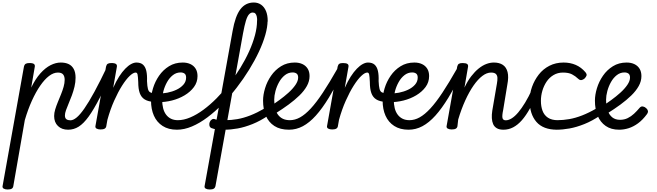

<svg xmlns="http://www.w3.org/2000/svg" viewBox="-49 -1018 5239 1532"><path d="M11 494Q-7 494 -19.5 487Q-32 480 -28 464L142 -486Q146 -503 156 -509Q166 -515 186 -515Q213 -515 222.5 -507Q232 -499 228 -482L200 -319Q234 -389 273.5 -433Q313 -477 354.5 -498Q396 -519 436 -519Q472 -519 498 -507Q524 -495 539 -468Q554 -441 554 -398Q554 -362 545.5 -326.5Q537 -291 524.5 -257Q512 -223 499 -193Q486 -163 477.5 -138.5Q469 -114 469 -97Q469 -75 481 -66.5Q493 -58 513 -58Q527 -58 533.5 -46.5Q540 -35 538.5 -20.5Q537 -6 526 5.5Q515 17 494 17Q444 17 413.5 -12.5Q383 -42 383 -92Q383 -117 391.5 -145Q400 -173 412.5 -203.5Q425 -234 437.5 -264.5Q450 -295 458.5 -325Q467 -355 467 -381Q467 -409 454.5 -424Q442 -439 413 -439Q378 -439 342.5 -412Q307 -385 272 -334.5Q237 -284 205.5 -214.5Q174 -145 149 -60L57 468Q55 481 44.5 487.5Q34 494 11 494Z M495 17Q481 17 474 5.5Q467 -6 468.5 -20.5Q470 -35 481 -46.5Q492 -58 513 -58Q535 -58 562 -80Q589 -102 624 -152Q659 -202 704.5 -285.5Q750 -369 809 -493Q816 -506 830 -506Q844 -506 854 -496.5Q864 -487 858 -474Q796 -333 747.5 -238.5Q699 -144 658.5 -88Q618 -32 579 -7.5Q540 17 495 17Z M753 15Q734 15 721.5 8Q709 1 713 -15L797 -486Q801 -503 810.5 -509Q820 -515 840 -515Q867 -515 877 -507Q887 -499 883 -482L854 -317Q877 -369 901.5 -407Q926 -445 950.5 -470Q975 -495 997.5 -507Q1020 -519 1039 -519Q1058 -519 1066 -507Q1074 -495 1073 -479Q1072 -463 1062 -451Q1052 -439 1033 -439Q1014 -439 985.5 -412Q957 -385 925 -334.5Q893 -284 862 -214.5Q831 -145 808 -62L799 -11Q797 2 786 8.5Q775 15 753 15Z M1177 -205Q1132 -208 1105 -225Q1078 -242 1066 -275.5Q1054 -309 1054 -364Q1052 -409 1048.5 -424Q1045 -439 1034 -439Q1015 -439 1006.5 -451Q998 -463 999 -479Q1000 -495 1010 -507Q1020 -519 1039 -519Q1073 -519 1092 -502Q1111 -485 1118.5 -452Q1126 -419 1124 -371Q1126 -328 1131.5 -308Q1137 -288 1149.5 -281.5Q1162 -275 1182 -272Q1201 -270 1209.5 -259Q1218 -248 1216 -235Q1214 -222 1204.5 -213Q1195 -204 1177 -205Z M1216 -273Q1248 -271 1286.5 -278.5Q1325 -286 1359 -302Q1393 -318 1414.5 -342.5Q1436 -367 1436 -399Q1436 -422 1423.5 -431Q1411 -440 1392 -440Q1358 -440 1330.5 -418.5Q1303 -397 1284 -363Q1265 -329 1255 -291.5Q1245 -254 1245 -223Q1245 -185 1252.5 -155Q1260 -125 1276 -103.5Q1292 -82 1315.5 -70.5Q1339 -59 1371 -59Q1385 -59 1391 -47.5Q1397 -36 1396 -21Q1395 -6 1386.5 5.5Q1378 17 1363 17Q1295 17 1248.5 -13Q1202 -43 1179 -95Q1156 -147 1156 -215Q1156 -261 1172 -314Q1188 -367 1220 -413.5Q1252 -460 1299.5 -489.5Q1347 -519 1409 -519Q1444 -519 1470.5 -506.5Q1497 -494 1512 -470Q1527 -446 1527 -411Q1527 -362 1498.5 -323.5Q1470 -285 1424 -257.5Q1378 -230 1322.5 -216Q1267 -202 1213 -203Z M1363 17Q1344 17 1336 5.5Q1328 -6 1329 -21Q1330 -36 1340.5 -47.5Q1351 -59 1370 -59Q1417 -59 1469 -81Q1521 -103 1574.5 -142.5Q1628 -182 1680 -234.5Q1732 -287 1780 -348.5Q1828 -410 1868.5 -476Q1909 -542 1939 -608.5Q1969 -675 1985.5 -737Q2002 -799 2002 -852Q2002 -869 2014.5 -877.5Q2027 -886 2044 -886Q2061 -886 2073.5 -877.5Q2086 -869 2086 -852Q2086 -803 2068 -739.5Q2050 -676 2017 -605.5Q1984 -535 1939 -462Q1894 -389 1840 -319Q1786 -249 1727 -188.5Q1668 -128 1606 -81.5Q1544 -35 1482.5 -9Q1421 17 1363 17Z M1624 494Q1605 494 1592.5 487Q1580 480 1584 464L1807 -771Q1828 -890 1869 -944Q1910 -998 1976 -998Q2010 -998 2035 -980Q2060 -962 2073.5 -929.5Q2087 -897 2087 -852Q2087 -833 2074.5 -824Q2062 -815 2045 -815Q2028 -815 2015.5 -824Q2003 -833 2003 -852Q2003 -873 1999.5 -887.5Q1996 -902 1988.5 -910Q1981 -918 1967 -918Q1951 -918 1937.5 -903Q1924 -888 1913 -852Q1902 -816 1890 -751L1670 468Q1667 481 1656.5 487.5Q1646 494 1624 494ZM1739 17Q1709 17 1683.5 14.5Q1658 12 1638 4Q1625 -2 1622 -16Q1619 -30 1624.5 -44Q1630 -58 1642.5 -65.5Q1655 -73 1671 -65Q1681 -61 1701.5 -60Q1722 -59 1747 -59Q1766 -59 1774 -47.5Q1782 -36 1780.5 -21Q1779 -6 1768.5 5.5Q1758 17 1739 17Z M1743 17Q1734 17 1730 5.5Q1726 -6 1726.5 -21Q1727 -36 1733 -47.5Q1739 -59 1749 -59Q1796 -59 1845 -67.5Q1894 -76 1948 -97Q2002 -118 2064 -154Q2070 -158 2078 -151.5Q2086 -145 2092 -134.5Q2098 -124 2099.5 -113Q2101 -102 2093 -97Q2028 -53 1965.5 -28Q1903 -3 1847.5 7Q1792 17 1743 17Z M2111 -171Q2142 -192 2180 -219.5Q2218 -247 2252.5 -278Q2287 -309 2308.5 -340.5Q2330 -372 2330 -399Q2330 -422 2317.5 -431Q2305 -440 2286 -440Q2252 -440 2224.5 -418.5Q2197 -397 2178 -363Q2159 -329 2149 -291.5Q2139 -254 2139 -223Q2139 -185 2146 -155Q2153 -125 2168.5 -103.5Q2184 -82 2207.5 -70.5Q2231 -59 2265 -59Q2279 -59 2285 -47.5Q2291 -36 2290 -21Q2289 -6 2280.5 5.5Q2272 17 2257 17Q2186 17 2140 -13Q2094 -43 2072 -95Q2050 -147 2050 -215Q2050 -261 2066 -314Q2082 -367 2114 -413.5Q2146 -460 2193.5 -489.5Q2241 -519 2303 -519Q2338 -519 2364.5 -506.5Q2391 -494 2406 -470Q2421 -446 2421 -411Q2421 -370 2399.5 -331.5Q2378 -293 2340 -256Q2302 -219 2253.5 -183.5Q2205 -148 2149 -113Z M2257 17Q2247 17 2243 5.5Q2239 -6 2240 -21Q2241 -36 2247 -47.5Q2253 -59 2264 -59Q2305 -59 2345.5 -81.5Q2386 -104 2430.5 -152Q2475 -200 2527 -278.5Q2579 -357 2642 -468Q2647 -478 2660 -475Q2673 -472 2683 -463Q2693 -454 2689 -444Q2628 -326 2575 -239Q2522 -152 2471 -95.5Q2420 -39 2367.5 -11Q2315 17 2257 17Z M2601 15Q2582 15 2569.5 8Q2557 1 2561 -15L2645 -486Q2649 -503 2658.5 -509Q2668 -515 2688 -515Q2715 -515 2725 -507Q2735 -499 2731 -482L2702 -317Q2725 -369 2749.5 -407Q2774 -445 2798.5 -470Q2823 -495 2845.5 -507Q2868 -519 2887 -519Q2906 -519 2914 -507Q2922 -495 2921 -479Q2920 -463 2910 -451Q2900 -439 2881 -439Q2862 -439 2833.5 -412Q2805 -385 2773 -334.5Q2741 -284 2710 -214.5Q2679 -145 2656 -62L2647 -11Q2645 2 2634 8.5Q2623 15 2601 15Z M3025 -205Q2980 -208 2953 -225Q2926 -242 2914 -275.5Q2902 -309 2902 -364Q2900 -409 2896.5 -424Q2893 -439 2882 -439Q2863 -439 2854.5 -451Q2846 -463 2847 -479Q2848 -495 2858 -507Q2868 -519 2887 -519Q2921 -519 2940 -502Q2959 -485 2966.5 -452Q2974 -419 2972 -371Q2974 -328 2979.5 -308Q2985 -288 2997.5 -281.5Q3010 -275 3030 -272Q3049 -270 3057.5 -259Q3066 -248 3064 -235Q3062 -222 3052.5 -213Q3043 -204 3025 -205Z M3064 -273Q3096 -271 3134.5 -278.5Q3173 -286 3207 -302Q3241 -318 3262.5 -342.5Q3284 -367 3284 -399Q3284 -422 3271.5 -431Q3259 -440 3240 -440Q3206 -440 3178.5 -418.5Q3151 -397 3132 -363Q3113 -329 3103 -291.5Q3093 -254 3093 -223Q3093 -185 3100.5 -155Q3108 -125 3124 -103.5Q3140 -82 3163.5 -70.5Q3187 -59 3219 -59Q3233 -59 3239 -47.5Q3245 -36 3244 -21Q3243 -6 3234.5 5.5Q3226 17 3211 17Q3143 17 3096.5 -13Q3050 -43 3027 -95Q3004 -147 3004 -215Q3004 -261 3020 -314Q3036 -367 3068 -413.5Q3100 -460 3147.5 -489.5Q3195 -519 3257 -519Q3292 -519 3318.5 -506.5Q3345 -494 3360 -470Q3375 -446 3375 -411Q3375 -362 3346.5 -323.5Q3318 -285 3272 -257.5Q3226 -230 3170.5 -216Q3115 -202 3061 -203Z M3211 17Q3201 17 3197 5.5Q3193 -6 3194 -21Q3195 -36 3201 -47.5Q3207 -59 3218 -59Q3259 -59 3299.5 -81.5Q3340 -104 3384.5 -152Q3429 -200 3481 -278.5Q3533 -357 3596 -468Q3601 -478 3614 -475Q3627 -472 3637 -463Q3647 -454 3643 -444Q3582 -326 3529 -239Q3476 -152 3425 -95.5Q3374 -39 3321.5 -11Q3269 17 3211 17Z M3968 17Q3935 17 3915 5Q3895 -7 3886 -27.5Q3877 -48 3875.5 -75.5Q3874 -103 3879 -135L3916 -351Q3921 -378 3920 -397.5Q3919 -417 3907.5 -428Q3896 -439 3869 -439Q3835 -439 3799.5 -412Q3764 -385 3729.5 -335.5Q3695 -286 3663.5 -217Q3632 -148 3607 -64L3601 -11Q3599 2 3588 8.5Q3577 15 3555 15Q3536 15 3523.5 8Q3511 1 3515 -15L3599 -486Q3603 -503 3612.5 -509Q3622 -515 3642 -515Q3669 -515 3679 -507Q3689 -499 3685 -482L3657 -319Q3682 -372 3711 -409.5Q3740 -447 3770.5 -471.5Q3801 -496 3831.5 -507.5Q3862 -519 3892 -519Q3935 -519 3963 -500.5Q3991 -482 4001 -443Q4011 -404 3999 -342L3966 -141Q3956 -94 3960.5 -76Q3965 -58 3987 -58Q4001 -58 4007.5 -46.5Q4014 -35 4012.5 -20.5Q4011 -6 4000 5.5Q3989 17 3968 17Z M3968 17Q3954 17 3947 5.5Q3940 -6 3941.5 -20.5Q3943 -35 3954 -46.5Q3965 -58 3986 -58Q4009 -58 4034.5 -74Q4060 -90 4086.5 -121.5Q4113 -153 4141 -199Q4169 -245 4197 -306Q4203 -319 4216.5 -319Q4230 -319 4240 -310Q4250 -301 4244 -287Q4212 -211 4180 -153.5Q4148 -96 4115 -58.5Q4082 -21 4045.5 -2Q4009 17 3968 17Z M4396 17Q4285 17 4231 -45.5Q4177 -108 4177 -215Q4177 -271 4196 -324.5Q4215 -378 4249.5 -422.5Q4284 -467 4334.5 -493Q4385 -519 4448 -519Q4501 -519 4545 -500Q4589 -481 4622 -442Q4635 -426 4631 -415Q4627 -404 4616 -392Q4603 -381 4590.5 -379Q4578 -377 4565 -389Q4542 -411 4515 -425Q4488 -439 4443 -439Q4401 -439 4367.5 -419Q4334 -399 4312 -366Q4290 -333 4278.5 -293.5Q4267 -254 4267 -213Q4267 -169 4280 -134Q4293 -99 4323 -79Q4353 -59 4401 -59Q4415 -59 4421.5 -47.5Q4428 -36 4427 -21Q4426 -6 4418 5.5Q4410 17 4396 17Z M4391 17Q4382 17 4378 5.5Q4374 -6 4374.5 -21Q4375 -36 4381 -47.5Q4387 -59 4397 -59Q4444 -59 4493 -67.5Q4542 -76 4596 -97Q4650 -118 4712 -154Q4718 -158 4726 -151.5Q4734 -145 4740 -134.5Q4746 -124 4747.5 -113Q4749 -102 4741 -97Q4676 -53 4613.5 -28Q4551 -3 4495.5 7Q4440 17 4391 17Z M4891 17Q4827 17 4784 -13Q4741 -43 4719.5 -95Q4698 -147 4698 -215Q4698 -261 4714 -314Q4730 -367 4762 -413.5Q4794 -460 4841.5 -489.5Q4889 -519 4951 -519Q4986 -519 5012.5 -506.5Q5039 -494 5054 -470Q5069 -446 5069 -411Q5069 -370 5047.5 -331.5Q5026 -293 4988 -256Q4950 -219 4901.5 -183.5Q4853 -148 4797 -113L4759 -171Q4790 -192 4828 -219.5Q4866 -247 4900.5 -278Q4935 -309 4956.5 -340.5Q4978 -372 4978 -399Q4978 -422 4965.5 -431Q4953 -440 4934 -440Q4900 -440 4872.5 -418.5Q4845 -397 4826 -363Q4807 -329 4797 -291.5Q4787 -254 4787 -223Q4787 -173 4799.5 -137Q4812 -101 4836.5 -81.5Q4861 -62 4898 -62Q4932 -62 4959.5 -75.5Q4987 -89 5010 -110.5Q5033 -132 5054 -157Q5066 -171 5080.5 -168.5Q5095 -166 5107 -155Q5119 -144 5121 -132.5Q5123 -121 5113 -107Q5079 -61 5042 -34Q5005 -7 4967 5Q4929 17 4891 17Z"/></svg>

Font: Playwrite DE VA
Style: Regular
Weight: 400
Designer: Veronika Burian, José Scaglione
Foundry: TypeTogether
Version: Version 1.002